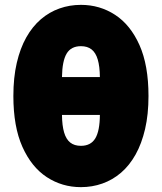

<svg xmlns="http://www.w3.org/2000/svg" viewBox="-20 -755 666 790"><path d="M313 15Q235.5 15 172.5 -26.2Q109.5 -67.5 72.2 -150.8Q35 -234 35 -360Q35 -436 49 -496.2Q63 -556.5 88.2 -601.2Q113.5 -646 148.2 -675.8Q183 -705.5 224.8 -720.2Q266.5 -735 313 -735Q390.5 -735 453.5 -694Q516.5 -653 553.8 -569.8Q591 -486.5 591 -360Q591 -284.5 577 -224.2Q563 -164 537.8 -119Q512.5 -74 477.8 -44.2Q443 -14.5 401.2 0.2Q359.5 15 313 15ZM313 -155Q353.5 -155 372 -185.5Q390.5 -216 391 -282H235Q235.5 -238 243.8 -210Q252 -182 269 -168.5Q286 -155 313 -155ZM235 -438H391Q390.5 -482 382.2 -510Q374 -538 357 -551.5Q340 -565 313 -565Q272.5 -565 254.2 -534.5Q236 -504 235 -438Z"/></svg>

Font: Geologica Cursive Black
Style: Regular
Weight: 900
Designer: Sindre Bremnes, Frode Helland
Foundry: Monokrom Skriftforlag AS
Version: Version 1.010;gftools[0.9.28]